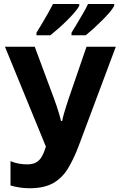

<svg xmlns="http://www.w3.org/2000/svg" viewBox="-20 -953 613 982"><path d="M572.3 -713.9 383.3 -209Q356.9 -138.7 326.7 -89.8Q296.4 -41 250.5 -15.6Q204.6 9.8 131.3 9.8Q106.9 9.8 81.5 6.1Q56.2 2.4 33.7 -4.4V-128.9Q53.7 -120.1 75.9 -116.2Q98.1 -112.3 118.7 -112.3Q147 -112.3 164.8 -122.3Q182.6 -132.3 194.1 -152.6Q205.6 -172.9 214.8 -203.1L5.4 -713.9H157.7L258.8 -441.9Q264.2 -427.2 270.3 -408.9Q276.4 -390.6 282.2 -371.3Q288.1 -352.1 292 -334H297.9Q301.3 -351.6 306.4 -369.6Q311.5 -387.7 317.4 -406Q323.2 -424.3 329.1 -442.4L422.4 -713.9ZM564 -932.6V-922.9Q556.6 -908.7 539.8 -888.9Q522.9 -869.1 501.2 -847.7Q479.5 -826.2 457.8 -806.4Q436 -786.6 418.5 -772.5H345.7V-785.6Q360.8 -810.5 377.2 -837.6Q393.6 -864.7 407.7 -889.6Q421.9 -914.6 430.2 -932.6ZM385.3 -932.6V-922.9Q377.4 -908.2 360.8 -888.9Q344.2 -869.6 322.8 -848.4Q301.3 -827.1 278.8 -807.4Q256.3 -787.6 237.3 -772.5H166.5V-785.6Q182.1 -811 198.2 -838.1Q214.4 -865.2 228.3 -889.9Q242.2 -914.6 251 -932.6Z"/></svg>

Font: Open Sans SemiCondensed
Style: Bold
Weight: 700
Width: 4
Designer: Monotype Design Team
Foundry: Monotype Imaging Inc.
Version: Version 3.003